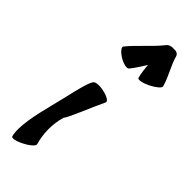

<svg xmlns="http://www.w3.org/2000/svg" viewBox="-339 -1091 1179 1179"><g transform="rotate(45 250.0 -501.5)"><path d="M275 -765C300 -796 320 -829 341 -862C344 -829 348 -796 356 -765C360 -753 396 -760 435 -779C475 -799 504 -824 500 -835C482 -902 443 -958 425 -1025C419 -1040 402 -1047 382 -1044C363 -1047 343 -1040 332 -1025C279 -958 208 -902 154 -835C146 -824 167 -799 200 -779C233 -760 267 -753 275 -765ZM178 -548C154 -520 124 -361 99 -267C72 -162 43 -33 62 37C67 49 103 41 142 20C181 0 209 -26 204 -38C184 -108 181 -186 204 -267C221 -282 281 -434 321 -518C325 -531 297 -548 258 -556C219 -565 183 -561 178 -548Z"/></g></svg>

Font: Nupuram Black Oblique
Style: Regular
Weight: 900
Designer: Santhosh Thottingal (santhosh.thottingal@gmail.com)
Foundry: SMC
Version: Version 1.000